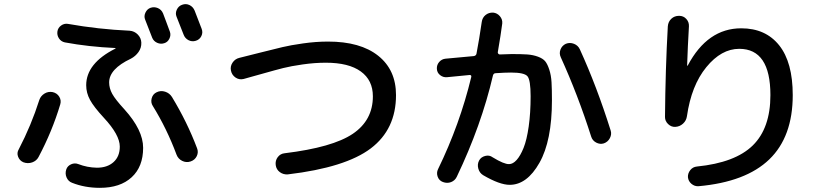

<svg xmlns="http://www.w3.org/2000/svg" viewBox="-20 -862 4040 932"><path d="M684.6 -766.6Q677.7 -783.2 686 -800.8Q694.3 -818.4 710.9 -824.2Q728.5 -830.1 746.1 -822.8Q763.7 -815.4 771.5 -796.9Q774.4 -789.1 786.6 -756.8Q798.8 -724.6 804.7 -708Q810.5 -691.4 802.2 -674.3Q793.9 -657.2 777.3 -652.3Q759.8 -646.5 742.7 -654.3Q725.6 -662.1 718.8 -678.7Q691.4 -749 684.6 -766.6ZM864.3 -838.9Q882.8 -845.7 899.9 -837.4Q917 -829.1 924.8 -810.5Q940.4 -769.5 959 -721.7Q965.8 -704.1 957.5 -687Q949.2 -669.9 930.7 -664.1Q912.1 -658.2 895 -667Q877.9 -675.8 871.1 -694.3Q848.6 -752 836.9 -781.2Q830.1 -797.9 838.4 -815.4Q846.7 -833 864.3 -838.9ZM294.9 -656.2Q276.4 -660.2 266.1 -675.8Q255.9 -691.4 258.8 -710Q261.7 -727.5 276.9 -738.3Q292 -749 309.6 -746.1Q458 -719.7 609.4 -712.9Q632.8 -710.9 648.9 -694.3Q665 -677.7 666 -655.3Q667 -629.9 652.3 -609.4Q637.7 -588.9 615.2 -577.1Q509.8 -527.3 509.8 -461.9Q509.8 -433.6 524.9 -406.2Q540 -378.9 584 -331.1Q674.8 -230.5 674.8 -144.5Q674.8 -52.7 619.1 -1.5Q563.5 49.8 464.8 49.8Q391.6 49.8 330.1 25.4Q311.5 18.6 303.2 -0.5Q294.9 -19.5 301.8 -40Q307.6 -56.6 325.2 -64.5Q342.8 -72.3 360.4 -65.4Q403.3 -48.8 450.2 -47.9Q501 -47.9 531.2 -75.2Q561.5 -102.5 561.5 -150.4Q561.5 -207 484.4 -290Q435.5 -342.8 417 -377Q398.4 -411.1 398.4 -448.2Q398.4 -554.7 540 -626Q541 -626 541 -627.9Q541 -628.9 540 -628.9Q410.2 -634.8 294.9 -656.2ZM814.5 -391.6Q888.7 -269.5 936.5 -142.6Q944.3 -123 935.1 -104Q925.8 -85 904.8 -78.1Q883.8 -71.3 864.3 -81.1Q844.7 -90.8 836.9 -111.3Q790 -237.3 721.7 -347.7Q710.9 -364.3 716.3 -384.8Q721.7 -405.3 740.2 -414.1Q759.8 -423.8 781.2 -417Q802.7 -410.2 814.5 -391.6ZM93.8 -74.2Q75.2 -82 67.9 -101.1Q60.5 -120.1 71.3 -137.7Q131.8 -253.9 170.9 -377Q177.7 -396.5 195.8 -407.7Q213.9 -418.9 235.4 -415Q256.8 -410.2 267.6 -392.6Q278.3 -375 272.5 -355.5Q233.4 -224.6 167 -99.6Q157.2 -81.1 136.2 -73.7Q115.2 -66.4 93.8 -74.2Z M1162.1 -478.5Q1140.6 -473.6 1123 -485.8Q1105.5 -498 1101.1 -519Q1096.7 -540 1108.9 -558.1Q1121.1 -576.2 1141.6 -581.1L1242.2 -606.4Q1312.5 -624 1351.1 -633.3Q1389.6 -642.6 1451.7 -651.4Q1513.7 -660.2 1572.3 -660.2Q1729.5 -660.2 1815.9 -591.3Q1902.3 -522.5 1902.3 -400.4Q1902.3 -234.4 1779.8 -141.6Q1657.2 -48.8 1377.9 -15.6Q1355.5 -13.7 1338.4 -26.4Q1321.3 -39.1 1318.4 -60.5Q1315.4 -82 1328.1 -99.1Q1340.8 -116.2 1362.3 -118.2Q1594.7 -146.5 1692.4 -212.4Q1790 -278.3 1790 -394.5Q1790 -472.7 1731.4 -515.1Q1672.9 -557.6 1561.5 -557.6Q1507.8 -557.6 1449.7 -549.3Q1391.6 -541 1355 -531.7Q1318.4 -522.5 1252.9 -503.9Q1242.2 -501 1210.9 -492.2Q1179.7 -483.4 1162.1 -478.5Z M2150.4 -487.3Q2131.8 -485.4 2116.7 -497.1Q2101.6 -508.8 2100.6 -527.8Q2099.6 -546.9 2111.8 -561Q2124 -575.2 2142.6 -577.1Q2254.9 -587.9 2280.3 -589.8Q2291 -591.8 2293 -601.6Q2306.6 -672.9 2318.4 -754.9Q2321.3 -776.4 2336.9 -789.1Q2352.5 -801.8 2374 -800.8Q2393.6 -798.8 2406.7 -783.2Q2419.9 -767.6 2418 -748Q2411.1 -694.3 2396.5 -609.4Q2395.5 -605.5 2398.4 -601.6Q2401.4 -597.7 2406.2 -597.7Q2452.1 -599.6 2463.9 -599.6Q2510.7 -599.6 2539.1 -597.7Q2567.4 -595.7 2591.3 -586.9Q2615.2 -578.1 2626.5 -564.5Q2637.7 -550.8 2646.5 -523.4Q2655.3 -496.1 2657.2 -462.9Q2659.2 -429.7 2659.2 -375Q2659.2 -178.7 2598.6 -71.8Q2538.1 35.2 2454.1 35.2Q2405.3 35.2 2325.2 -11.7Q2307.6 -22.5 2301.8 -43.5Q2295.9 -64.5 2305.7 -83Q2314.5 -99.6 2335 -105Q2355.5 -110.4 2371.1 -98.6Q2426.8 -64.5 2451.2 -65.4Q2469.7 -65.4 2487.8 -85.4Q2505.9 -105.5 2521.5 -144Q2537.1 -182.6 2546.4 -248Q2555.7 -313.5 2555.7 -394.5Q2555.7 -473.6 2540.5 -491.7Q2525.4 -509.8 2460.9 -509.8Q2432.6 -509.8 2386.7 -506.8Q2376 -506.8 2373 -496.1Q2316.4 -252.9 2197.3 -3.9Q2188.5 14.6 2169.4 22Q2150.4 29.3 2129.9 21.5Q2111.3 14.6 2104.5 -4.4Q2097.7 -23.4 2106.4 -41Q2211.9 -257.8 2267.6 -488.3Q2269.5 -498 2259.8 -498ZM2849.6 -199.2Q2785.2 -401.4 2702.1 -584Q2693.4 -602.5 2700.7 -621.6Q2708 -640.6 2726.6 -649.4Q2746.1 -657.2 2766.1 -649.4Q2786.1 -641.6 2794.9 -622.1Q2877 -442.4 2944.3 -228.5Q2950.2 -210 2940.4 -191.4Q2930.7 -172.9 2911.1 -166Q2892.6 -160.2 2874 -169.9Q2855.5 -179.7 2849.6 -199.2Z M3257.8 -246.1Q3238.3 -245.1 3223.1 -259.8Q3208 -274.4 3208 -293.9Q3210 -526.4 3221.7 -734.4Q3223.6 -756.8 3238.8 -771Q3253.9 -785.2 3276.4 -785.2Q3297.9 -785.2 3311.5 -770Q3325.2 -754.9 3324.2 -734.4Q3318.4 -635.7 3315.4 -543.9Q3315.4 -543 3316.4 -543Q3318.4 -543 3318.4 -543.9Q3414.1 -724.6 3578.1 -724.6Q3696.3 -724.6 3762.2 -642.1Q3828.1 -559.6 3828.1 -400.4Q3828.1 -198.2 3714.4 -88.4Q3600.6 21.5 3370.1 42Q3351.6 43 3336.4 30.3Q3321.3 17.6 3319.3 -2Q3318.4 -20.5 3330.6 -36.1Q3342.8 -51.8 3363.3 -53.7Q3548.8 -72.3 3634.3 -156.2Q3719.7 -240.2 3719.7 -400.4Q3719.7 -625 3568.4 -625Q3481.4 -625 3408.7 -536.1Q3335.9 -447.3 3314.5 -297.9Q3311.5 -276.4 3295.4 -261.7Q3279.3 -247.1 3257.8 -246.1Z"/></svg>

Font: Rounded-X Mgen+ 2m medium
Style: Regular
Weight: 500
Designer: [Source Han Sans]
Ryoko NISHIZUKA  (kana & ideographs); Paul D. Hunt (Latin, Greek & Cyrillic); Wenlong ZHANG  (bopomofo
Version: Version 1.059.20150602